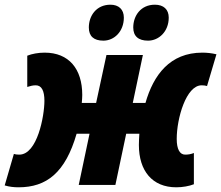

<svg xmlns="http://www.w3.org/2000/svg" viewBox="-55 -787 941 817"><path d="M575 -614C621 -614 663 -653 663 -712C663 -747 641 -767 604 -767C544 -767 512 -720 512 -670C512 -633 534 -614 575 -614ZM385 -614C431 -614 472 -653 472 -712C472 -747 450 -767 415 -767C355 -767 323 -720 323 -670C323 -633 344 -614 385 -614ZM24 10C143 10 223 -52 271 -218H326L280 0H436L482 -218H538C537 -201 536 -185 536 -170C536 -60 593 10 695 10C722 10 750 5 770 -3V-136C758 -131 746 -129 733 -129C710 -129 697 -152 697 -196C697 -283 737 -424 803 -424C812 -424 819 -423 826 -421L866 -556C845 -561 825 -563 806 -563C668 -563 598 -468 564 -349H510L553 -553H398L354 -349H293C294 -360 295 -372 295 -383C295 -494 238 -563 135 -563C108 -563 81 -558 61 -550V-417C73 -421 85 -424 97 -424C122 -424 134 -401 134 -358C134 -294 104 -129 27 -129C17 -129 10 -130 4 -132L-35 2C-15 8 4 10 24 10Z"/></svg>

Font: Noto Sans UI Condensed Black
Style: Italic
Weight: 900
Width: 3
Italic angle: -192°
Designer: Monotype Design Team
Foundry: Monotype Imaging Inc.
Version: Version 1.901